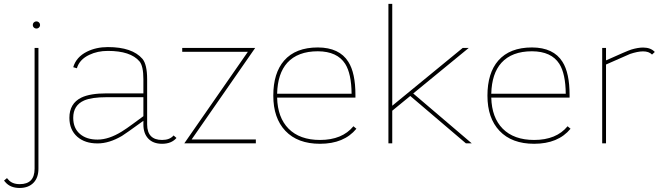

<svg xmlns="http://www.w3.org/2000/svg" viewBox="-82 -730 3359 978"><path d="M-40 184.6Q-20.5 208 18.6 208Q94.2 208 94.2 129.4V-485.8H113.8V129.4Q113.8 174.8 88.9 200.7Q63.5 227.1 18.6 227.5Q-29.8 227.5 -55.2 197.3L-61.5 189.9L-46.4 177.2ZM116.7 -615.7Q122.1 -610.4 122.1 -602.5Q122.1 -595.2 116.7 -589.8Q111.3 -584.5 103.5 -584.5Q96.2 -584.5 90.3 -589.8Q85 -595.2 85 -602.5Q85 -610.4 90.3 -615.7Q96.2 -621.1 103.5 -621.1Q111.3 -621.1 116.7 -615.7Z M648.4 -234.9H460.9Q385.3 -234.9 346.7 -218.3Q291 -193.8 291 -129.9Q291 -76.2 326.2 -46.9Q359.4 -19 414.1 -19H415.5Q472.2 -19 538.6 -60.1Q561.5 -74.2 595.2 -99.1Q643.1 -134.8 648.4 -138.2ZM816.9 -27.3Q791.5 2.4 743.7 2.4Q698.2 2.4 673.3 -23.9Q648.4 -50.3 648.4 -95.7V-114.7Q556.2 -47.9 539.1 -37.6Q474.1 0.5 415.5 0.5H414.1Q351.1 0.5 312.5 -32.7Q271.5 -68.4 271.5 -129.9Q271.5 -203.1 332.5 -232.9Q377 -254.4 460.9 -254.4H648.4V-326.2Q648.4 -394 628.4 -417.5Q583 -470.7 467.3 -470.7Q414.6 -470.7 373 -450.7Q322.8 -427.2 309.6 -382.3L291 -387.7Q306.2 -439.5 360.8 -466.8Q407.7 -490.2 467.3 -490.2Q591.8 -490.2 643.6 -430.2Q667.5 -401.4 667.5 -326.2V-95.7Q668 -17.1 743.7 -17.1Q782.7 -17.1 802.2 -40Z M1180.7 -466.3H846.2V-485.8H1217.8L894 -19.5H1221.2V0H856.9Z M1709 -252.4Q1708 -354.5 1676.3 -404.8Q1635.7 -468.3 1537.1 -468.8Q1434.6 -468.8 1381.3 -410.2Q1332 -355.5 1329.6 -252.4ZM1387.7 -74.7Q1444.8 -17.1 1547.9 -17.1Q1661.1 -17.1 1718.3 -86.9L1733.4 -74.2Q1670.4 2.4 1547.9 2.4Q1434.1 2.4 1371.6 -63.5Q1310.1 -128.4 1310.1 -242.7Q1310.1 -357.9 1365.2 -421.4Q1423.8 -488.3 1537.1 -488.3Q1647 -487.8 1692.4 -415Q1728.5 -358.4 1728.5 -245.6V-232.9H1329.6Q1332 -131.3 1387.7 -74.7Z M1916 -166V0H1896.5V-710.4H1916V-191.4L2274.9 -485.8H2305.7L2022.9 -253.9L2320.8 0H2291L2007.8 -241.2Z M2799.8 -252.4Q2798.8 -354.5 2767.1 -404.8Q2726.6 -468.3 2627.9 -468.8Q2525.4 -468.8 2472.2 -410.2Q2422.9 -355.5 2420.4 -252.4ZM2478.5 -74.7Q2535.6 -17.1 2638.7 -17.1Q2752 -17.1 2809.1 -86.9L2824.2 -74.2Q2761.2 2.4 2638.7 2.4Q2524.9 2.4 2462.4 -63.5Q2400.9 -128.4 2400.9 -242.7Q2400.9 -357.9 2456.1 -421.4Q2514.6 -488.3 2627.9 -488.3Q2737.8 -487.8 2783.2 -415Q2819.3 -358.4 2819.3 -245.6V-232.9H2420.4Q2422.9 -131.3 2478.5 -74.7Z M2985.4 -485.8H3004.9V-422.4Q3113.3 -471.2 3133.3 -477.5Q3167.5 -487.8 3193.8 -487.8Q3232.4 -487.8 3253.4 -465.3L3239.3 -452.1Q3223.6 -468.3 3193.4 -468.3Q3166 -468.3 3125.5 -454.6H3126Q3126 -454.1 3004.9 -401.4V0H2985.4Z"/></svg>

Font: Fortheenas_01
Style: Regular
Weight: 100
Designer: Situjuh Nazara
Version: Version 1.10 September 8, 2014